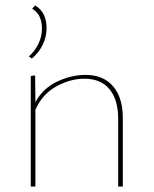

<svg xmlns="http://www.w3.org/2000/svg" viewBox="-20 -685 565 705"><path d="M431 -251V0H414V-248Q414 -319 382 -357.5Q350 -396 290 -396Q238 -396 186.5 -367.5Q135 -339 110 -282V0H93V-406L109 -408L110 -310Q138 -361 190 -385.5Q242 -410 294 -410Q359 -410 395 -368.5Q431 -327 431 -251ZM86 -478Q108 -497 121 -524Q134 -551 134 -579Q134 -633 98 -653L109 -665Q132 -651 141.5 -630Q151 -609 151 -581Q151 -550 137 -521Q123 -492 97 -470Z"/></svg>

Font: Ysabeau Thin
Style: Regular
Weight: 200
Designer: Christian Thalmann (Catharsis Fonts)
Version: Version 0.003